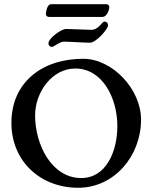

<svg xmlns="http://www.w3.org/2000/svg" viewBox="-20 -876 710 908"><path d="M221 -856C202 -856 197 -817 197 -808C197 -802 204 -796 211 -796H466C482 -796 497 -824 497 -844C497 -850 490 -856 484 -856ZM406 -674C433 -674 491 -737 491 -757C491 -767 484 -774 474 -774C462 -774 447 -735 412 -735C387 -735 318 -739 293 -739C268 -739 209 -694 209 -671C209 -661 217 -654 225 -654C235 -654 262 -679 282 -679C307 -679 381 -674 406 -674ZM146 -330C146 -440 226 -552 336 -552C466 -552 535 -410 535 -280C535 -161 483 -34 364 -34C225 -34 146 -191 146 -330ZM374 -598C176 -598 34 -484 34 -295C34 -113 171 12 350 12C521 12 647 -139 647 -310C647 -456 510 -598 374 -598Z"/></svg>

Font: EB Garamond SC 08
Style: Regular
Weight: 400
Version: Version 0.016